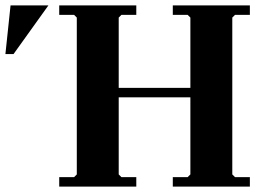

<svg xmlns="http://www.w3.org/2000/svg" viewBox="-189 -690 974 710"><path d="M450 0V-35H505L515 -45V-625L505 -635H450V-670H735V-635H680L670 -625V-45L680 -35H735V0ZM30 0V-35H85L95 -45V-625L85 -635H30V-670H315V-635H260L250 -625V-45L260 -35H315V0ZM215 -330V-365H585V-330ZM-169 -490 -150 -670H-10L-139 -490Z"/></svg>

Font: Brygada 1918
Style: Regular
Weight: 400
Designer: Mateusz Machalski | Borys Kosmynka | Przemek Hoffer
Foundry: NIEPODLEGLA 2018
Version: Version 3.006